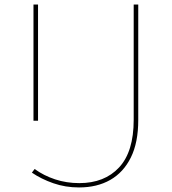

<svg xmlns="http://www.w3.org/2000/svg" viewBox="-20 -720 754 843"><path d="M327 103Q267 103 214 84.5Q161 66 120 38L132 22Q172 51 222 67.5Q272 84 328 84Q439 84 503 15Q567 -54 567 -194V-700H587V-193Q587 -94 554.5 -28.5Q522 37 464 70Q406 103 327 103ZM127 -190V-700H147V-190Z"/></svg>

Font: Montserrat Alternates Thin
Style: Regular
Weight: 100
Designer: Julieta Ulanovsky
Foundry: Julieta Ulanovsky
Version: Version 9.000